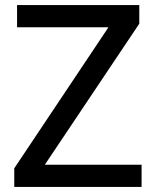

<svg xmlns="http://www.w3.org/2000/svg" viewBox="-20 -734 613 754"><path d="M536 0H36V-73L406 -627H47V-714H527V-641L156 -87H536Z"/></svg>

Font: Noto Sans Kayah Li Medium
Style: Regular
Weight: 500
Designer: Monotype Design Team, Sérgio Martins
Foundry: Monotype Imaging Inc.
Version: Version 2.002; ttfautohint (v1.8.4.7-5d5b)